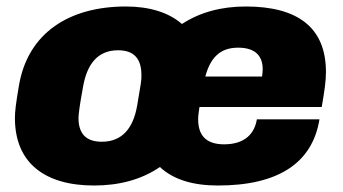

<svg xmlns="http://www.w3.org/2000/svg" viewBox="-20 -560 1057 592"><path d="M270 12C347 12 416 -6 473 -45C515 -6 575 12 652 12C836 12 943 -56 965 -192H772C765 -149 736 -115 671 -115C615 -115 591 -143 591 -192C591 -204 593 -216 595 -230H972C981 -283 985 -310 985 -338C985 -476 897 -540 738 -540C662 -540 596 -522 541 -486C500 -522 440 -540 368 -540C194 -540 65 -459 38 -294C29 -240 26 -217 26 -196C26 -57 119 12 270 12ZM613 -324C628 -379 656 -413 714 -413C767 -413 790 -388 790 -346C790 -339 789 -332 788 -324ZM294 -123C243 -123 222 -150 222 -197C223 -213 225 -232 236 -292C248 -362 281 -405 344 -405C395 -405 416 -377 416 -329C417 -316 414 -299 403 -235C391 -165 357 -123 294 -123Z"/></svg>

Font: Archivo Black
Style: Italic
Weight: 900
Italic angle: -10°
Designer: Hector Gatti
Foundry: Omnibus-Type
Version: Version 2.001